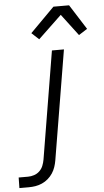

<svg xmlns="http://www.w3.org/2000/svg" viewBox="-159 -797 571 1051"><g transform="rotate(-5 126.5 -271.5)"><path d="M-96 215 -95 157H-43Q-27 157 -10 151.5Q7 146 20 133.5Q33 121 39.5 104.5Q46 88 49 71L147 -520H213L113 81Q110 99 104 117Q98 135 87.5 151Q77 167 62 180Q47 193 29 201Q11 209 -7.5 212Q-26 215 -44 215ZM83 -587 43 -624 176 -758H262L349 -621L302 -591L212 -710Z"/></g></svg>

Font: Iosevka Aile Light
Style: Italic
Weight: 300
Italic angle: -9°
Designer: Belleve Invis
Foundry: Belleve Invis
Version: Version 31.1.0; ttfautohint (v1.8.4)